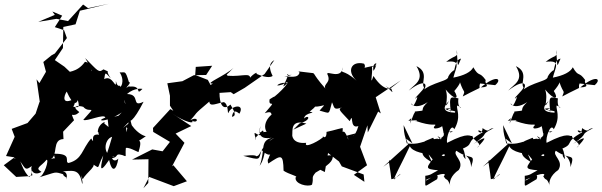

<svg xmlns="http://www.w3.org/2000/svg" viewBox="-25 -911 3193 1019"><path d="M528 -256C543 -273 495 -255 494 -211C515 -193 488 -221 501 -196C443 -206 486 -133 459 -176C409 -119 413 -65 339 -46C313 -51 365 -97 261 -95C266 -45 286 -84 244 -66C285 -85 249 -171 312 -173L310 -212L368 -273C334 -344 376 -328 374 -389C299 -348 314 -403 329 -425C365 -344 382 -362 388 -380C409 -302 362 -379 295 -321C369 -294 373 -296 396 -316C347 -353 396 -351 417 -344C450 -304 495 -363 417 -275C434 -264 529 -310 534 -287C475 -265 543 -261 621 -314C564 -262 602 -260 676 -314L546 -283L551 -237ZM253 -850 305 -828 266 -767 315 -751 330 -709 266 -627 248 -617 205 -582 219 -530 184 -470 169 -490 186 -371 184 -368 164 -308 121 -258 37 -227 53 -185 7 -83 52 -76 -5 -34 61 28 129 24 147 19C128 -62 161 13 129 28C73 -35 98 -73 48 -71C54 -82 114 -34 62 -80C112 -23 101 2 144 -30C133 -7 157 25 195 1C158 -21 191 -25 222 -63C237 -67 211 25 180 31C280 2 259 -2 314 15C333 26 311 -3 316 24C348 9 280 3 328 32C318 66 356 -14 288 0C362 -4 396 -22 411 65C420 55 391 -14 414 41C431 4 507 -39 453 -48C515 -15 482 -7 523 -86C515 -45 491 31 554 -62C570 10 593 -8 603 -69C572 -38 556 -95 583 -79C516 -83 527 -173 570 -185C551 -113 531 -75 542 -72C617 -66 575 -102 624 -88C652 -77 638 -78 643 -126C670 -130 717 -93 711 -108C741 -200 677 -137 749 -188C735 -190 695 -209 665 -261C628 -234 611 -215 657 -262C649 -215 650 -234 641 -181C649 -169 648 -190 644 -236C703 -186 668 -252 663 -295C653 -248 683 -265 737 -371C668 -338 724 -411 649 -412C688 -447 732 -440 731 -439C689 -397 736 -464 655 -450C662 -429 604 -443 642 -359C620 -386 645 -433 664 -456C616 -425 681 -473 659 -476C639 -543 639 -524 610 -527C642 -479 612 -436 611 -456C620 -465 599 -437 590 -481C593 -423 574 -518 528 -491C534 -532 533 -527 563 -495C524 -553 573 -518 524 -543C499 -523 495 -534 427 -603C453 -554 481 -535 449 -531C448 -512 498 -569 426 -583C382 -520 322 -535 351 -525L317 -557L269 -590L266 -592L309 -656L311 -768L376 -782L399 -854L553 -891L442 -868L416 -887L336 -799L275 -811L178 -795L266 -832Z M1069 -513 1004 -512 943 -480 863 -469 877 -403V-350L895 -323L879 -332L787 -232L788 -211L877 -158L838 -108L783 -118L676 -64L763 -66L762 60L736 88L767 28L897 77L967 51L895 -34L888 -28L954 -153L907 -202L990 -242L887 -310C959 -260 1012 -252 993 -271C1028 -251 1032 -298 985 -273C1030 -320 990 -291 1086 -372C1088 -341 1124 -363 1163 -369C1189 -359 1182 -301 1187 -312C1203 -352 1276 -363 1246 -308C1242 -307 1214 -343 1206 -291C1224 -295 1230 -304 1198 -356C1155 -318 1140 -365 1140 -418L1200 -422L1215 -411L1274 -445L1379 -518L1431 -592C1426 -588 1388 -574 1422 -508C1400 -492 1354 -512 1336 -519C1348 -541 1280 -490 1301 -482C1313 -534 1266 -502 1182 -509C1176 -532 1146 -477 1214 -551C1171 -509 1053 -464 1105 -468C1073 -447 1019 -412 1126 -398L1078 -487L1011 -513L1014 -556L1101 -562Z M1565 -256C1631 -274 1614 -306 1589 -282C1591 -316 1664 -311 1618 -318C1696 -380 1613 -350 1619 -349C1684 -332 1721 -380 1671 -324C1728 -310 1718 -297 1737 -368C1751 -341 1743 -324 1790 -341C1764 -331 1783 -321 1831 -268C1855 -323 1826 -223 1877 -242C1860 -179 1831 -185 1870 -205C1790 -183 1821 -200 1824 -169C1796 -249 1791 -184 1794 -229C1798 -237 1750 -219 1708 -211C1709 -159 1676 -197 1692 -187C1686 -172 1583 -116 1600 -153C1519 -145 1527 -203 1526 -190C1529 -216 1514 -280 1601 -255L1532 -223ZM2022 -454C2058 -426 2064 -406 2052 -440C2055 -444 2014 -420 1957 -508C1935 -442 1955 -529 1949 -556C2002 -577 1947 -591 1957 -535C1978 -563 1960 -564 1985 -567C1870 -546 1927 -545 1907 -573C1839 -590 1813 -533 1867 -483C1791 -552 1781 -511 1795 -554C1786 -486 1708 -539 1712 -518C1736 -471 1689 -468 1702 -441C1619 -535 1657 -520 1619 -525C1570 -530 1549 -536 1565 -526C1556 -492 1511 -508 1484 -504C1573 -524 1475 -504 1505 -519C1496 -475 1455 -427 1499 -469C1470 -482 1413 -443 1475 -463C1545 -507 1455 -411 1415 -386C1490 -401 1460 -422 1406 -384C1396 -332 1456 -397 1380 -310C1444 -334 1388 -269 1452 -314C1431 -328 1358 -263 1390 -211C1356 -215 1318 -171 1333 -171C1313 -244 1339 -173 1373 -200C1377 -252 1344 -165 1357 -242C1337 -170 1391 -176 1417 -180C1352 -161 1385 -117 1353 -31C1393 -85 1369 -158 1431 -179C1359 -142 1359 -82 1338 -83C1308 -59 1386 -98 1266 -84C1361 -59 1347 -61 1363 -115C1417 -61 1416 -121 1398 -64C1437 -67 1383 -89 1399 -43C1468 -89 1478 -97 1480 -5C1507 14 1562 25 1544 30C1537 66 1610 83 1631 69C1642 28 1624 36 1650 5C1751 -51 1737 -68 1743 -86C1681 -91 1683 -68 1630 -32L1699 2L1716 -99L1774 -54L1789 -28L1905 15L1909 54L1853 17L1923 -34L1886 -132L1925 -246L1927 -208L1982 -319L1996 -309L1969 -395L2103 -485L2045 -440Z M2130 -175 2141 -145 2009 -26 2052 -57C2029 -68 2043 -49 2052 40C2090 36 2133 -23 2066 42C2070 21 2103 -35 2150 -135C2164 -105 2230 -90 2294 -92C2228 -15 2231 -15 2300 -7C2264 11 2264 18 2232 22C2235 91 2215 85 2295 40C2315 -18 2225 65 2237 43C2340 -5 2344 15 2330 24C2347 56 2345 23 2366 76C2356 59 2368 19 2410 -9C2442 -58 2375 -86 2397 -111C2473 -57 2501 -105 2475 -24C2476 -91 2406 -109 2446 -66C2437 -139 2421 -139 2407 -113C2511 -150 2427 -148 2537 -209C2485 -242 2534 -175 2536 -231C2577 -203 2561 -229 2595 -231C2511 -188 2584 -212 2488 -147C2564 -196 2559 -181 2507 -127C2542 -151 2488 -159 2482 -190C2469 -183 2469 -216 2348 -153C2341 -178 2369 -262 2386 -225C2425 -291 2396 -332 2401 -351C2446 -335 2399 -324 2408 -389C2371 -394 2355 -413 2368 -316C2374 -325 2300 -336 2368 -336C2316 -318 2406 -331 2389 -313C2373 -314 2298 -316 2358 -375C2324 -316 2360 -384 2340 -436C2389 -377 2416 -382 2385 -430C2346 -383 2419 -459 2416 -475C2438 -409 2446 -437 2431 -399C2557 -466 2508 -427 2523 -468L2603 -459C2642 -491 2611 -518 2527 -447C2587 -450 2542 -466 2553 -486C2517 -536 2519 -498 2487 -554C2475 -529 2438 -510 2381 -499C2396 -557 2425 -593 2343 -583C2393 -623 2409 -604 2398 -646C2408 -557 2398 -544 2422 -600C2395 -596 2392 -565 2379 -507C2412 -572 2354 -518 2353 -499C2342 -475 2235 -470 2195 -402C2257 -451 2246 -509 2144 -430C2176 -465 2231 -485 2185 -560C2255 -527 2207 -471 2225 -448C2227 -435 2170 -389 2181 -388C2200 -414 2183 -368 2169 -350C2141 -387 2161 -314 2245 -369C2187 -315 2254 -328 2177 -319C2170 -283 2188 -357 2152 -255C2156 -291 2168 -290 2142 -270C2223 -278 2170 -263 2182 -269C2271 -238 2284 -256 2286 -247C2249 -211 2346 -238 2319 -252C2340 -179 2310 -204 2379 -216C2350 -190 2373 -242 2329 -199C2336 -199 2327 -178 2298 -172C2317 -182 2214 -166 2228 -134C2192 -83 2250 -64 2268 -48C2236 -121 2248 -88 2298 -34C2303 -71 2281 -70 2285 -44C2342 -135 2348 -65 2318 -87C2360 -168 2314 -159 2297 -189C2349 -158 2340 -138 2346 -185C2334 -182 2284 -150 2274 -180C2229 -160 2202 -160 2222 -119C2242 -194 2229 -137 2134 -150C2124 -199 2120 -186 2117 -247L2164 -150Z M2658 -175 2669 -145 2537 -26 2580 -57C2557 -68 2571 -49 2580 40C2618 36 2661 -23 2594 42C2598 21 2631 -35 2678 -135C2692 -105 2758 -90 2822 -92C2756 -15 2759 -15 2828 -7C2792 11 2792 18 2760 22C2763 91 2743 85 2823 40C2843 -18 2753 65 2765 43C2868 -5 2872 15 2858 24C2875 56 2873 23 2894 76C2884 59 2896 19 2938 -9C2970 -58 2903 -86 2925 -111C3001 -57 3029 -105 3003 -24C3004 -91 2934 -109 2974 -66C2965 -139 2949 -139 2935 -113C3039 -150 2955 -148 3065 -209C3013 -242 3062 -175 3064 -231C3105 -203 3089 -229 3123 -231C3039 -188 3112 -212 3016 -147C3092 -196 3087 -181 3035 -127C3070 -151 3016 -159 3010 -190C2997 -183 2997 -216 2876 -153C2869 -178 2897 -262 2914 -225C2953 -291 2924 -332 2929 -351C2974 -335 2927 -324 2936 -389C2899 -394 2883 -413 2896 -316C2902 -325 2828 -336 2896 -336C2844 -318 2934 -331 2917 -313C2901 -314 2826 -316 2886 -375C2852 -316 2888 -384 2868 -436C2917 -377 2944 -382 2913 -430C2874 -383 2947 -459 2944 -475C2966 -409 2974 -437 2959 -399C3085 -466 3036 -427 3051 -468L3131 -459C3170 -491 3139 -518 3055 -447C3115 -450 3070 -466 3081 -486C3045 -536 3047 -498 3015 -554C3003 -529 2966 -510 2909 -499C2924 -557 2953 -593 2871 -583C2921 -623 2937 -604 2926 -646C2936 -557 2926 -544 2950 -600C2923 -596 2920 -565 2907 -507C2940 -572 2882 -518 2881 -499C2870 -475 2763 -470 2723 -402C2785 -451 2774 -509 2672 -430C2704 -465 2759 -485 2713 -560C2783 -527 2735 -471 2753 -448C2755 -435 2698 -389 2709 -388C2728 -414 2711 -368 2697 -350C2669 -387 2689 -314 2773 -369C2715 -315 2782 -328 2705 -319C2698 -283 2716 -357 2680 -255C2684 -291 2696 -290 2670 -270C2751 -278 2698 -263 2710 -269C2799 -238 2812 -256 2814 -247C2777 -211 2874 -238 2847 -252C2868 -179 2838 -204 2907 -216C2878 -190 2901 -242 2857 -199C2864 -199 2855 -178 2826 -172C2845 -182 2742 -166 2756 -134C2720 -83 2778 -64 2796 -48C2764 -121 2776 -88 2826 -34C2831 -71 2809 -70 2813 -44C2870 -135 2876 -65 2846 -87C2888 -168 2842 -159 2825 -189C2877 -158 2868 -138 2874 -185C2862 -182 2812 -150 2802 -180C2757 -160 2730 -160 2750 -119C2770 -194 2757 -137 2662 -150C2652 -199 2648 -186 2645 -247L2692 -150Z"/></svg>

Font: Hussar Lance
Style: Italic
Weight: 700
Foundry: Cannot Into Space Fonts, PlusOne Fonts
Version: Version 2.27